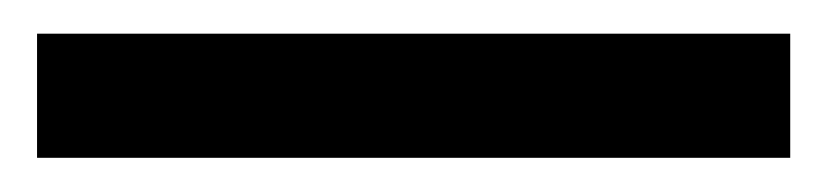

<svg xmlns="http://www.w3.org/2000/svg" viewBox="-20 -20 491 114"><path d="M449.2 73.7H2V0H449.2Z"/></svg>

Font: Vazir FD
Style: Regular-FD
Weight: 400
Designer: Saber Rastikerdar
Foundry: Saber Rastikerdar
Version: Version 30.0.0